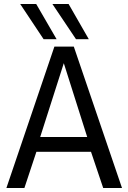

<svg xmlns="http://www.w3.org/2000/svg" viewBox="-20 -940 641 960"><path d="M12 0 252 -707H349L590 0H496L435 -181H162L102 0ZM181 -255H416L299 -624ZM360 -744 242 -920H323L424 -744ZM198 -744 81 -920H161L263 -744Z"/></svg>

Font: Georama
Style: Regular
Weight: 400
Designer: Jean-Baptiste Levee
Foundry: Production Type
Version: Version 1.000